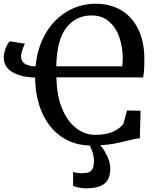

<svg xmlns="http://www.w3.org/2000/svg" viewBox="-28 -771 831 1032"><path d="M741.2 -355 274.9 -355.5 275.4 -350.1Q277.8 -254.4 306.6 -185.8Q335.4 -117.2 381.8 -81.8Q428.2 -46.4 482.4 -46.4Q542 -46.4 577.4 -62Q612.8 -77.6 634.8 -104L655.3 -177.2L727.5 -175.8L723.6 -27.3Q710 -26.9 695.8 -23.9Q681.6 -21 655.3 -14.6Q618.2 -4.9 585.7 1.2Q553.2 7.3 511.2 9.8Q533.2 35.2 549.8 71.3Q566.4 107.4 564.5 143.6Q562 196.3 530 218.8Q498 241.2 435.5 241.2H435.1Q418 241.2 397.7 237.5Q377.4 233.9 364.7 228L365.2 153.3Q374.5 156.7 387.2 158.4Q399.9 160.2 407.2 160.2H407.7Q433.1 160.2 447.5 155.5Q461.9 150.9 469.5 136Q477.1 121.1 477.1 91.3Q477.1 72.3 470.2 50.5Q463.4 28.8 454.1 11.2Q366.7 8.8 301 -36.9Q235.4 -82.5 198.7 -164.3Q162.1 -246.1 160.6 -354.5Q87.9 -355.5 40 -382.6Q-7.8 -409.7 -7.8 -462.9Q-7.8 -480.5 -2 -499Q3.9 -517.6 11.7 -531.7Q19.5 -545.9 25.4 -549.3L106.9 -535.6Q100.6 -528.8 92.8 -505.1Q85 -481.4 85 -469.2Q85 -415.5 163.1 -414.6Q172.9 -515.1 217.5 -591.6Q262.2 -668 332.8 -709.5Q403.3 -751 487.3 -751Q563 -751 621.6 -717Q680.2 -683.1 713.6 -616.9Q747.1 -550.8 748 -457Q748 -384.8 741.2 -355ZM631.8 -463.4Q630.9 -518.1 613.8 -569.3Q596.7 -620.6 559.3 -654.3Q522 -688 463.4 -688Q380.4 -688 328.9 -622.6Q277.3 -557.1 274.4 -414.6H628.9Q631.8 -439 631.8 -463.4Z"/></svg>

Font: Merriweather
Style: Regular
Weight: 400
Designer: Eben Sorkin
Foundry: Eben Sorkin
Version: Version 1.584; ttfautohint (v1.6)